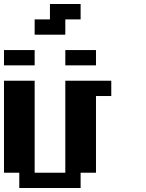

<svg xmlns="http://www.w3.org/2000/svg" viewBox="-20 -943 732 963"><path d="M76.7 0V-76.7H0V-538.1H153.8V-76.7H307.6V-538.1H538.1V-461.4H461.4V-76.7H384.3V0ZM0 -615.2V-691.9H153.8V-615.2ZM307.6 -615.2V-691.9H461.4V-615.2ZM153.8 -769V-845.7H230.5V-922.9H384.3V-845.7H307.6V-769Z"/></svg>

Font: Good Old DOS
Style: Regular
Weight: 400
Designer: Vasily Draigo
Foundry: Vasily Draigo
Version: 1.0